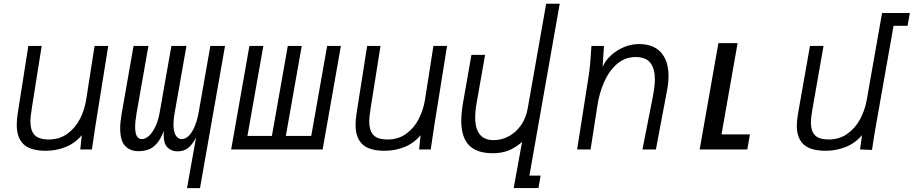

<svg xmlns="http://www.w3.org/2000/svg" viewBox="-20 -794 4854 1020"><path d="M69 -130Q69 -160 74 -190.5L130.5 -550H201.5L150 -225.5Q141.5 -172.5 141.5 -147Q141.5 -102 163.2 -77.5Q185 -53 239.5 -53Q296 -53 338 -83.5Q380 -114 404.5 -161.8Q429 -209.5 437.5 -262.5L482.5 -550H555L485.5 -116.5L470 -12L468.5 0H406.5L414.5 -76Q379.5 -33.5 329.2 -13.2Q279 7 224 7Q141 7 105 -27.8Q69 -62.5 69 -130Z M1042.5 205.5H973.5L1021.5 -63.5Q1001 -24 978.2 -7Q955.5 10 923.5 10Q891.5 10 870.5 -9.8Q849.5 -29.5 849.5 -78Q849.5 -84 850.5 -99Q833.5 -54.5 812.2 -30.8Q791 -7 767.5 1Q744 9 714.5 9Q671.5 9 645 -18.5Q618.5 -46 618.5 -112.5Q618.5 -144.5 626 -188.5L689.5 -550H768.5L705.5 -192.5Q698 -149 698 -119.5Q698 -55 733 -55Q751.5 -55 770.5 -71.5Q789.5 -88 805 -120.2Q820.5 -152.5 828.5 -197.5L890.5 -550H970.5L907.5 -192.5Q901.5 -159 901.5 -133.5Q901.5 -95 913.5 -75Q925.5 -55 945 -55Q964 -55 981.5 -71.2Q999 -87.5 1013.2 -119.8Q1027.5 -152 1035.5 -197.5L1097.5 -550H1175.5Z M1694 0H1208L1305 -550H1379L1294.5 -72H1424.5L1509 -550H1583L1498.5 -72H1633.5L1718 -550H1791Z M1869 -130Q1869 -160 1874 -190.5L1930.5 -550H2001.5L1950 -225.5Q1941.5 -172.5 1941.5 -147Q1941.5 -102 1963.2 -77.5Q1985 -53 2039.5 -53Q2096 -53 2138 -83.5Q2180 -114 2204.5 -161.8Q2229 -209.5 2237.5 -262.5L2282.5 -550H2355L2285.5 -116.5L2270 -12L2268.5 0H2206.5L2214.5 -76Q2179.5 -33.5 2129.2 -13.2Q2079 7 2024 7Q1941 7 1905 -27.8Q1869 -62.5 1869 -130Z M2597.5 20Q2513 20 2471.8 -22.2Q2430.5 -64.5 2430.5 -152.5Q2430.5 -194.5 2440.5 -251.5L2484.5 -502.5H2557L2512 -246.5Q2504.5 -204 2504.5 -170Q2504.5 -49.5 2603 -49.5Q2644.5 -49.5 2682.8 -70Q2721 -90.5 2747.8 -128.8Q2774.5 -167 2783.5 -218L2881.5 -774H2953.5L2792.5 139H2852L2840.5 205H2709L2753.5 -40Q2716 -7.5 2680 6.2Q2644 20 2597.5 20Z M3118.5 -501.5 3122 -550H3188.5L3181.5 -438.5Q3196 -473 3226.8 -500.8Q3257.5 -528.5 3296.2 -544.2Q3335 -560 3373.5 -560Q3451.5 -560 3491.5 -515.2Q3531.5 -470.5 3531.5 -390Q3531.5 -355.5 3524 -315.5L3464.5 0H3393L3448 -279.5Q3459 -335.5 3459 -373.5Q3459 -429 3435.2 -460Q3411.5 -491 3356.5 -491Q3300 -491 3257.5 -453.8Q3215 -416.5 3189.8 -359Q3164.5 -301.5 3154.5 -238.5L3117.5 0H3046L3109.5 -404.5Q3113 -428.5 3115 -453Q3117 -477.5 3118.5 -501.5Z M3796.5 -565H3898.5L3813 -80H3964L3950 0H3697Z M4213 -126Q4213 -152.5 4219.5 -190.5L4283 -550H4355L4298 -225.5Q4288 -171 4288 -141.5Q4288 -99 4309 -76Q4330 -53 4383 -53Q4439.5 -53 4482 -83.5Q4524.5 -114 4549.8 -161.8Q4575 -209.5 4584.5 -262.5L4666 -725H4813.5L4801.5 -657H4727L4631.5 -116.5Q4621.5 -59 4612.5 2.5L4549 0L4559.5 -76Q4523.5 -33.5 4472.8 -13.2Q4422 7 4367.5 7Q4285.5 7 4249.2 -26.8Q4213 -60.5 4213 -126Z"/></svg>

Font: JuliaMono Light
Style: Italic
Weight: 300
Italic angle: -9°
Monospace: yes
Designer: cormullion
Foundry: corm
Version: Version 0.054; ttfautohint (v1.8.4)